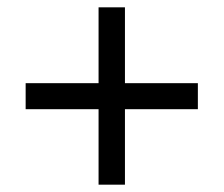

<svg xmlns="http://www.w3.org/2000/svg" viewBox="-20 -615 612 524"><path d="M321 -388H520V-317H321V-111H249V-317H50V-388H249V-595H321Z"/></svg>

Font: eng115
Style: Regular
Weight: 400
Designer: Monotype Design Team
Foundry: Monotype Imaging Inc.
Version: Version 2.013